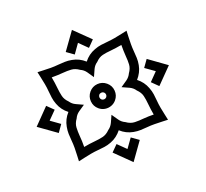

<svg xmlns="http://www.w3.org/2000/svg" viewBox="-186 -1223 1749 1633"><g transform="rotate(20 688.0 -407.0)"><path d="M688 -997.6 719.7 -956.5Q740.2 -929.7 761.7 -903.8Q783.2 -877.9 807.6 -853.5Q828.6 -832.5 849.1 -810.1Q869.6 -787.6 886.2 -757.8Q902.3 -729.5 909.4 -698Q916.5 -666.5 915.5 -634.8Q982.4 -637.2 1038.6 -605Q1068.8 -588.4 1091.3 -568.1Q1113.8 -547.9 1134.3 -526.9Q1158.2 -502.4 1184.6 -480.7Q1210.9 -459 1237.8 -438.5L1278.8 -406.7L1237.8 -375Q1210.9 -354 1184.1 -332.3Q1157.2 -310.5 1134.3 -287.1Q1113.3 -266.1 1090.8 -245.6Q1068.4 -225.1 1038.6 -208.5Q981.9 -176.3 915.5 -179.2Q916.5 -147.5 909.4 -116Q902.3 -84.5 886.2 -56.2Q869.6 -26.4 849.1 -3.7Q828.6 19 807.6 39.6Q783.7 63.5 762 89.6Q740.2 115.7 719.7 143.1L688 184.6L656.2 143.1Q635.7 115.7 614 89.6Q592.3 63.5 567.9 39.6Q546.9 19 526.6 -3.7Q506.3 -26.4 489.7 -56.2Q457.5 -112.3 460 -179.2Q393.6 -176.3 336.9 -208.5Q307.1 -225.1 284.7 -245.6Q262.2 -266.1 241.2 -287.1Q217.3 -311.5 191.4 -332.8Q165.5 -354 138.2 -375L97.2 -406.7L138.2 -438.5Q165.5 -459 191.4 -480.7Q217.3 -502.4 241.2 -526.9Q262.2 -547.9 284.7 -568.1Q307.1 -588.4 336.9 -605Q393.1 -637.2 460 -634.8Q457.5 -701.7 489.7 -757.8Q506.3 -788.1 526.6 -810.3Q546.9 -832.5 567.9 -853.5Q592.3 -877.9 614 -903.8Q635.7 -929.7 656.2 -956.5ZM688 -868.7Q671.4 -849.1 654.3 -829.6Q637.2 -810.1 618.7 -791.5Q590.3 -763.7 569.1 -735.6Q547.9 -707.5 544.9 -663.1Q535.6 -631.8 543.9 -599.6L563 -531.7L495.1 -550.8Q462.9 -559.1 431.6 -549.8Q387.7 -546.4 358.9 -524.9Q330.1 -503.4 302.7 -476.1Q284.7 -458 265.4 -440.7Q246.1 -423.3 226.1 -406.7Q246.6 -390.1 266.1 -372.6Q285.6 -355 304.7 -336.4Q332 -309.6 360.4 -288.3Q388.7 -267.1 431.2 -263.7Q463.4 -254.4 495.1 -263.2L563 -281.7L543.9 -214.4Q535.6 -182.6 544.9 -150.4Q547.9 -106.9 570.1 -77.9Q592.3 -48.8 618.7 -22Q655.3 14.2 688 54.7Q704.6 34.7 722.2 14.6Q739.7 -5.4 758.3 -23.4Q784.2 -49.3 805.9 -77.9Q827.6 -106.4 831.1 -150.4Q839.8 -181.2 831.5 -214.4L812.5 -281.7L880.4 -263.2Q912.1 -254.4 944.3 -263.7Q990.7 -267.1 1021.2 -291.5Q1051.8 -315.9 1079.6 -344.7Q1096.7 -361.8 1114 -377Q1131.3 -392.1 1149.4 -406.7Q1129.4 -423.3 1110.1 -440.7Q1090.8 -458 1072.8 -476.1Q1044.4 -504.4 1016.4 -525.4Q988.3 -546.4 943.8 -549.8Q912.6 -559.1 880.4 -550.8L812.5 -531.7L831.5 -599.6Q839.8 -632.3 831.1 -663.6Q827.6 -707 806.6 -735.1Q785.6 -763.2 758.3 -790Q739.7 -809.1 722.4 -828.6Q705.1 -848.1 688 -868.7ZM1127 -845.2 1111.8 -650.4 1032.2 -656.7 1040 -759.3 937.5 -751 931.2 -830.6ZM249.5 -845.2 444.3 -830.6 438 -751 335.4 -759.3 343.8 -656.7 264.2 -650.4ZM688 -517.6Q734.4 -517.6 766.6 -485.1Q798.8 -452.6 798.8 -406.7Q798.8 -376.5 783.9 -351.1Q769 -325.7 743.9 -310.8Q718.8 -295.9 688 -295.9Q642.1 -295.9 609.6 -328.4Q577.1 -360.8 577.1 -406.7Q577.1 -453.1 609.6 -485.4Q642.1 -517.6 688 -517.6ZM688 -438Q675.8 -438 666.3 -428.7Q656.7 -419.4 656.7 -406.7Q656.7 -394.5 666 -385Q675.3 -375.5 688 -375.5Q700.7 -375.5 710 -384.8Q719.2 -394 719.2 -406.7Q719.2 -419.4 710 -428.7Q700.7 -438 688 -438ZM249.5 32.2 264.2 -163.1 343.8 -157.2 335.4 -54.7 437.5 -62.5 444.3 17.1ZM1127 32.2 931.2 17.1 938 -62.5 1040 -54.7 1032.2 -156.7 1111.8 -163.1Z"/></g></svg>

Font: Pinar DS1 ExtraBold
Style: Regular
Weight: 800
Designer: Amin Abedi
Version: Version 3.000